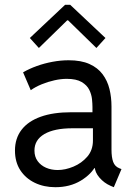

<svg xmlns="http://www.w3.org/2000/svg" viewBox="-20 -780 568 808"><path d="M212.9 7.8Q165 7.8 126.5 -10.7Q87.9 -29.3 65.4 -63.7Q43 -98.1 43 -146.5Q43 -197.8 70.8 -233.9Q98.6 -270 151.4 -288.8Q204.1 -307.6 279.3 -307.6H386.7V-240.2H285.2Q208.5 -240.2 166.7 -215.8Q125 -191.4 125 -146.5Q125 -120.6 138.2 -102.3Q151.4 -84 173.6 -74.2Q195.8 -64.5 222.7 -64.5Q254.9 -64.5 289.3 -78.9Q323.7 -93.3 347.4 -120.8Q371.1 -148.4 371.1 -188.5V-242.2L369.1 -272.5V-330.1Q369.1 -342.8 367.2 -362.5Q365.2 -382.3 355.7 -401.9Q346.2 -421.4 323.7 -434.8Q301.3 -448.2 260.7 -448.2Q236.8 -448.2 209.2 -442.1Q181.6 -436 155.5 -425.3Q129.4 -414.6 109.4 -400.4L77.1 -475.6Q103 -490.7 135 -502.2Q167 -513.7 201.4 -520Q235.8 -526.4 268.6 -526.4Q321.3 -526.4 356.2 -510.7Q391.1 -495.1 411.6 -467.8Q432.1 -440.4 440.7 -405.5Q449.2 -370.6 449.2 -332V-150.4Q449.2 -117.7 456.3 -98.6Q463.4 -79.6 481.4 -72.3L491.2 -68.4L459 7.8L445.3 2Q418 -9.8 398.4 -32.7Q378.9 -55.7 378.9 -78.1L395.5 -72.3H363.3L384.8 -85.9Q365.7 -47.4 320.1 -19.8Q274.4 7.8 212.9 7.8ZM143.6 -578.1 105.5 -620.1 253.9 -759.8H275.4L423.8 -620.1L385.7 -578.1L266.6 -694.3H262.7Z"/></svg>

Font: Reddit Sans
Style: Regular
Weight: 400
Designer: Stephen Hutchings
Foundry: Reddit
Version: Version 1.014